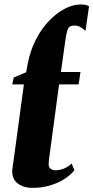

<svg xmlns="http://www.w3.org/2000/svg" viewBox="-20 -854 430 884"><path d="M130 11Q87.5 11 60.8 -10Q34 -31 36.5 -72.5Q37 -76 38 -83.8Q39 -91.5 41 -105Q43 -118.5 46 -139.8Q49 -161 53 -192L90 -465.5H36.5L43 -497L100.5 -521.5L107 -557.5Q118.5 -619 144.2 -669.8Q170 -720.5 204.8 -757Q239.5 -793.5 277.8 -813.5Q316 -833.5 352.5 -833.5Q363.5 -833.5 373.2 -831.5Q383 -829.5 390 -825L373.5 -712Q361.5 -723.5 349 -730Q336.5 -736.5 324 -736.5Q311 -736.5 303 -732.2Q295 -728 290.2 -713.8Q285.5 -699.5 281 -669L260.5 -522.5H350.5L342 -465.5H252L215 -189.5Q210.5 -157 207.2 -133Q204 -109 204 -98Q204 -83.5 213.5 -76.8Q223 -70 236 -70Q254.5 -70 274.5 -78Q294.5 -86 310 -101L322.5 -69.5Q303.5 -47 274.8 -28.8Q246 -10.5 209.2 0.2Q172.5 11 130 11Z"/></svg>

Font: Merriweather 96pt Black
Style: Italic
Weight: 900
Italic angle: -7.8°
Version: Version 2.101